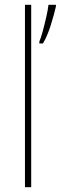

<svg xmlns="http://www.w3.org/2000/svg" viewBox="-20 -780 253 800"><path d="M110 0H84V-760H110ZM213 -753Q205 -718 191 -673.5Q177 -629 159 -599H144V-607Q150 -620 158 -649.5Q166 -679 173 -710Q180 -741 182 -760H213Z"/></svg>

Font: Noto Sans Gurmukhi UI SemiCondensed Thin
Style: Regular
Weight: 100
Width: 4
Designer: Jelle Bosma - Monotype Design Team
Foundry: Monotype Imaging Inc.
Version: Version 2.004; ttfautohint (v1.8.4.7-5d5b)